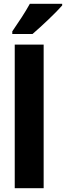

<svg xmlns="http://www.w3.org/2000/svg" viewBox="-20 -996 349 1016"><path d="M309 -967V-976H138C114 -932 78 -878 45 -830V-816H152C201 -858 277 -930 309 -967ZM211 0V-760H58V0Z"/></svg>

Font: Noto Sans Khmer Condensed ExtraBold
Style: Regular
Weight: 800
Width: 3
Designer: Danh Hong and the Monotype Design Team
Foundry: Monotype Imaging Inc.
Version: Version 2.004